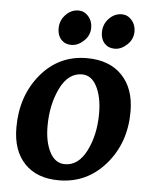

<svg xmlns="http://www.w3.org/2000/svg" viewBox="-50 -712 602 764"><g transform="rotate(5 250.5 -330.0)"><path d="M213 10Q125 10 76 -41.5Q27 -93 27 -185Q27 -311 99 -397.5Q171 -484 283 -484Q373 -484 423.5 -431.5Q474 -379 474 -287Q474 -162 399.5 -76Q325 10 213 10ZM269 -418Q214 -418 182 -352.5Q150 -287 150 -201Q150 -138 171.5 -97Q193 -56 232 -56Q286 -56 318 -120Q350 -184 350 -269Q350 -334 328.5 -376Q307 -418 269 -418ZM389 -531Q364 -531 348.5 -547.5Q333 -564 333 -592Q333 -624 355 -647Q377 -670 406 -670Q429 -670 445.5 -651.5Q462 -633 462 -606Q462 -575 438.5 -553Q415 -531 389 -531ZM216 -531Q191 -531 175.5 -547.5Q160 -564 160 -592Q160 -624 182 -647Q204 -670 233 -670Q256 -670 272.5 -651.5Q289 -633 289 -606Q289 -575 265.5 -553Q242 -531 216 -531Z"/></g></svg>

Font: Overlock
Style: Bold Italic
Weight: 700
Version: Version 1.001